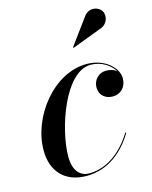

<svg xmlns="http://www.w3.org/2000/svg" viewBox="-108 -771 675 852"><g transform="rotate(-15 229.0 -344.5)"><path d="M412 -606C444 -616 456 -654 441 -678.5C427 -700.5 385.5 -710.5 360.5 -677L272.5 -557L274.5 -554ZM402.5 -129.5 398.5 -131.5C355.5 -60.5 286 2 198.5 2C150 2 126.5 -36.5 126.5 -93C126.5 -218.5 208 -462 327.5 -462C376 -462 417.5 -434.5 436 -402C424 -414 405 -419 386 -419C353.5 -419 327 -392.5 327 -358.5C327 -318.5 356.5 -300.5 387.5 -300.5C423 -300.5 450.5 -327 450.5 -367.5C450.5 -414 396.5 -470 310.5 -470C159.5 -470 28 -302.5 28 -148.5C28 -52.5 84 10 184 10C287.5 10 359 -56.5 402.5 -129.5Z"/></g></svg>

Font: Bodoni* 36pt Medium
Style: Italic
Weight: 500
Italic angle: -13°
Version: Version 2.3